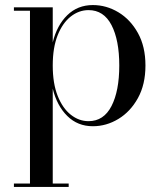

<svg xmlns="http://www.w3.org/2000/svg" viewBox="-20 -489 644 759"><path d="M35 236.5H98.5V-446.5H35V-460H188.5V-321.5Q205 -389 246 -429Q287 -469 347 -469Q400.5 -469 448 -440.5Q495.5 -412 525.2 -358.5Q555 -305 555 -230Q555 -155 525.2 -101.2Q495.5 -47.5 448 -18.8Q400.5 10 347 10Q287 10 246 -30.5Q205 -71 188.5 -138.5V236.5H251.5V250H35ZM188.5 -230Q188.5 -159 208 -110Q227.5 -61 259.8 -35.5Q292 -10 330 -10Q390 -10 420.8 -69.8Q451.5 -129.5 451.5 -230Q451.5 -330.5 420.8 -389.8Q390 -449 330 -449Q292 -449 259.8 -423.8Q227.5 -398.5 208 -349.8Q188.5 -301 188.5 -230Z"/></svg>

Font: Bodoni* 16
Style: Regular
Weight: 400
Version: Version 2.2